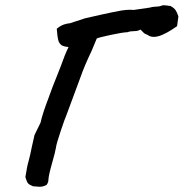

<svg xmlns="http://www.w3.org/2000/svg" viewBox="-20 -676 702 734"><path d="M77 1Q84 -43 89 -59Q95 -80 102 -116Q109 -149 112 -160L135 -207Q142 -240 165 -300Q182 -348 195 -379L212 -422Q228 -468 242 -496Q224 -498 216.5 -502.5Q209 -507 204 -518Q199 -535 197 -566Q211 -578 225 -582.5Q239 -587 247 -587L305 -606Q444 -638 462 -638Q476 -639 483 -638.5Q490 -638 491 -638L553 -647Q561 -650 575 -650.5Q589 -651 594 -653Q600 -656 606 -656Q611 -656 617.5 -655Q624 -654 632 -653Q645 -646 651 -637.5Q657 -629 662 -613L657 -576Q654 -574 637.5 -563Q621 -552 602 -543.5Q583 -535 568 -535Q559 -535 552 -538Q540 -545 536.5 -546Q533 -547 530 -550Q527 -553 517 -563Q508 -557 493 -557Q477 -557 468 -553Q447 -552 403 -542.5Q359 -533 350 -529L330 -481Q303 -425 287 -379L234 -236Q228 -223 211.5 -173.5Q195 -124 194 -112Q192 -98 179 -52Q166 -7 165 12Q165 19 162 24.5Q159 30 158 31Q145 38 131 38Q126 38 106 36Q91 30 86.5 24Q82 18 77 1Z"/></svg>

Font: Caveat
Style: Bold
Weight: 700
Designer: Pablo Impallari
Foundry: Pablo Impallari
Version: Version 1.500; ttfautohint (v1.6)